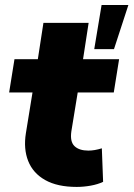

<svg xmlns="http://www.w3.org/2000/svg" viewBox="-20 -725 526 756"><path d="M282 11Q206 11 158 -16Q110 -43 91 -91Q72 -139 82 -201L108 -361H16L37 -492H129L151 -635H329L307 -492H449L428 -361H286L261 -208Q255 -167 273.5 -149.5Q292 -132 328 -132Q352 -132 381 -141L386 -9Q365 1 337 6Q309 11 282 11ZM351.1 -531.5 380 -705.3H485.5L428.8 -531.5Z"/></svg>

Font: Nunito Sans Black
Style: Italic
Weight: 900
Italic angle: -9°
Designer: Vernon Adams
Foundry: Vernon Adams
Version: Version 3.006; ttfautohint (v1.8.3)